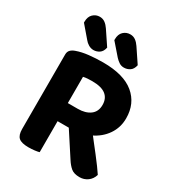

<svg xmlns="http://www.w3.org/2000/svg" viewBox="-198 -959 1001 1089"><g transform="rotate(30 302.0 -414.0)"><path d="M222 -322H287Q337 -322 367.5 -344.5Q398 -367 398 -411Q398 -454 369 -476.5Q340 -499 280 -499Q263 -499 249 -498Q235 -497 222 -494ZM301 -204H71V-553Q71 -572 82 -583Q93 -594 111 -600Q144 -612 188.5 -617Q233 -622 281 -622Q416 -622 484 -565.5Q552 -509 552 -412Q552 -352 519.5 -304.5Q487 -257 430.5 -230.5Q374 -204 301 -204ZM273 -240 409 -272Q432 -240 456.5 -209Q481 -178 503.5 -149Q526 -120 544 -95.5Q562 -71 573 -54Q564 -24 541 -7.5Q518 9 489 9Q452 9 432.5 -7.5Q413 -24 396 -51ZM71 -261H223V-1Q214 2 194 4.5Q174 7 153 7Q108 7 89.5 -9Q71 -25 71 -65ZM139 -686 73 -763V-769Q73 -802 91.5 -819.5Q110 -837 135 -837Q155 -837 170 -826Q185 -815 197 -797L258 -706Q252 -678 234.5 -666.5Q217 -655 197 -655Q180 -655 164.5 -664Q149 -673 139 -686ZM339 -686 272 -763V-769Q272 -802 290.5 -819.5Q309 -837 335 -837Q355 -837 370 -826Q385 -815 397 -797L458 -706Q452 -678 434.5 -666.5Q417 -655 396 -655Q378 -655 364 -664.5Q350 -674 339 -686Z"/></g></svg>

Font: Baloo Bhaijaan 2
Style: Bold
Weight: 700
Designer: Sanskriti Dholi, Noopur Datye and Ek Type
Foundry: Ek Type
Version: Version 1.701